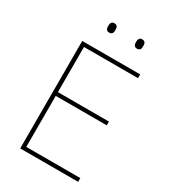

<svg xmlns="http://www.w3.org/2000/svg" viewBox="-214 -1000 978 1105"><g transform="rotate(30 275.0 -447.5)"><path d="M189 -864C189 -847 194 -833 212 -833C234 -833 237 -847 237 -864C237 -880 234 -895 212 -895C194 -895 189 -880 189 -864ZM374 -864C374 -847 379 -833 397 -833C419 -833 422 -847 422 -864C422 -880 419 -895 397 -895C379 -895 374 -880 374 -864ZM488 0V-25H129V-364H468V-389H129V-689H488V-714H103V0Z"/></g></svg>

Font: Noto Sans Gurmukhi UI Thin
Style: Regular
Weight: 100
Designer: Jelle Bosma - Monotype Design Team
Foundry: Monotype Imaging Inc.
Version: Version 2.004